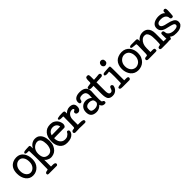

<svg xmlns="http://www.w3.org/2000/svg" viewBox="259 -1771 3171 3171"><g transform="rotate(-45 1844.5 -185.5)"><path d="M120 -386Q155 -401 197 -401Q276 -401 321 -342Q366 -283 366 -191.5Q366 -100 312.5 -44.5Q259 11 182.5 11Q106 11 60 -49Q14 -109 14 -202Q14 -341 120 -386ZM117 -299Q82 -258 82 -194Q82 -128 116 -88Q146 -53 187.5 -53Q229 -53 263 -88Q300 -129 300 -194.5Q300 -260 272 -299Q244 -338 198 -338Q152 -338 117 -299Z M424 8Q426 -67 426 -108Q426 -149 425.5 -180Q425 -211 424 -235Q422 -284 422 -315Q422 -326 420 -326.5Q418 -327 415 -328H383Q368 -328 359 -331Q351 -334 346 -338Q341 -342 341 -351Q341 -369 373 -376Q395 -380 469 -382Q483 -382 489 -375Q495 -368 495 -346Q495 -345 495 -311Q515 -350 547 -373Q586 -401 629 -401Q677 -401 706 -381Q735 -361 751 -331Q767 -301 773 -267Q779 -232 780 -203Q780 -142 762 -101Q744 -61 718 -36Q692 -11 663 -2Q633 8 608 9Q583 9 563 2Q523 -11 501 -37Q497 -41 495 -46Q495 28 495 113H542Q564 113 579 121Q594 129 594 146Q594 158 582 168Q576 172 565 172H383Q375 172 368 169Q355 165 356 148Q356 119 403 114Q419 112 421 108Q423 105 423 95.5Q423 86 424 8ZM494 -187Q494 -126 516 -92Q528 -74 550 -63Q573 -51 606 -52Q620 -52 638 -59Q656 -66 671 -82Q688 -101 696 -129Q708 -163 707 -204Q707 -223 703 -248Q697 -303 666 -326Q648 -340 622 -339Q602 -339 579 -329Q556 -319 537 -301Q518 -283 506 -254Q494 -225 494 -187Z M931 -319Q894 -303 878 -270Q872 -257 868 -244L1060 -247Q1067 -247 1069 -249Q1069 -260 1063 -274Q1057 -288 1046 -299.5Q1035 -311 1017 -319Q999 -327 974.5 -327Q950 -327 931 -319ZM883 -182H864Q863 -176 863 -170Q863 -146 870.5 -122Q878 -98 892 -80Q907 -61 928 -49Q951 -37 980 -38Q1012 -38 1031 -48Q1040 -53 1063 -72Q1069 -76 1076 -90Q1082 -100 1088 -107Q1097 -117 1114 -109Q1125 -104 1129 -94Q1133 -87 1130 -68Q1126 -46 1107 -24Q1087 -1 1053 13Q1018 27 964 27Q920 27 888 12Q856 -3 835 -31Q790 -88 793 -177Q793 -226 805.5 -266Q818 -306 842 -333Q868 -362 898 -376Q934 -391 979 -391Q1024 -391 1054 -374Q1084 -358 1103 -333Q1121 -310 1129 -284Q1137 -258 1137 -239.5Q1137 -221 1127 -202Q1117 -184 1100 -184L969 -183H946Z M1505 -282Q1505 -227 1472 -207Q1460 -199 1442.5 -199Q1425 -199 1411 -208Q1397 -218 1397 -237Q1397 -252 1404 -259Q1410 -265 1418 -268Q1425 -271 1431 -275Q1434 -277 1434 -283Q1434 -296 1424 -302Q1415 -307 1400 -307Q1385 -307 1367 -301Q1349 -295 1333 -280Q1317 -265 1307 -241Q1296 -217 1296 -181Q1296 -181 1296 -62H1340Q1389 -62 1407 -54Q1428 -46 1428 -28Q1428 0 1398 0Q1385 0 1335 -1Q1285 -3 1272 -3Q1258 -3 1230 -1Q1204 0 1180 0Q1166 0 1157.5 -8.5Q1149 -17 1149 -28Q1149 -39 1157 -48Q1164 -58 1182 -60Q1209 -63 1210 -64Q1220 -70 1221 -84Q1223 -129 1223 -138Q1224 -268 1225 -323Q1225 -330 1217 -330H1175Q1153 -330 1140 -337Q1128 -345 1128 -355Q1128 -366 1144 -372Q1182 -384 1255 -383Q1280 -383 1291 -377Q1301 -371 1301 -346Q1302 -342 1301 -319Q1320 -341 1343 -353Q1373 -369 1405 -369Q1505 -369 1505 -282Z M1845 10Q1795 7 1780 -43Q1729 10 1665.5 10Q1602 10 1569 -21Q1536 -52 1536.5 -114Q1537 -176 1573 -213Q1611 -252 1669 -252Q1727 -252 1776 -211V-237L1777 -251Q1788 -361 1692 -361Q1626 -361 1621 -317Q1615 -280 1584 -282Q1560 -284 1560 -326Q1560 -371 1596.5 -397Q1633 -423 1698 -423Q1866 -423 1845 -257Q1844 -237 1843 -217Q1842 -137 1841 -109Q1842 -56 1853 -51Q1894 -37 1882 -3Q1878 12 1845 10ZM1691 -191Q1631 -191 1610 -153Q1604 -142 1604 -108Q1604 -75 1625 -62Q1646 -50 1682 -50Q1718 -50 1739 -63Q1775 -84 1776 -112Q1776 -160 1751 -175Q1726 -191 1691 -191Z M2010 -134Q2010 -52 2054 -52Q2084 -52 2096 -79Q2102 -93 2106 -104Q2109 -114 2113 -121Q2122 -135 2136 -135Q2159 -135 2168 -111Q2169 -108 2169 -106Q2169 -105 2169 -98Q2169 -92 2162 -72Q2154 -53 2139 -34Q2102 9 2043 9Q1982 9 1957 -27Q1933 -63 1933 -149Q1934 -235 1934 -333Q1870 -327 1849 -338Q1838 -344 1838 -360Q1838 -377 1847 -383Q1857 -389 1914 -396Q1929 -398 1931 -403Q1934 -407 1934 -422Q1934 -438 1934 -459Q1935 -515 1956 -522Q1967 -525 1977 -525Q1987 -525 1998 -519Q2010 -512 2010 -474Q2010 -474 2010 -398Q2071 -400 2125 -407Q2136 -407 2148 -401Q2160 -394 2160 -379Q2160 -350 2131 -346Q2102 -343 2071 -342Q2040 -341 2010 -340Q2010 -340 2010 -134Z M2285 -49Q2288 -84 2288 -191.5Q2288 -299 2282 -315Q2280 -318 2277 -318Q2219 -306 2192 -319Q2182 -324 2182 -334Q2182 -360 2222 -364Q2234 -365 2248 -366Q2248 -361 2248 -366Q2295 -371 2320 -371H2337Q2351 -371 2354 -361Q2357 -347 2357 -274Q2357 -157 2357 -39H2401Q2420 -39 2434 -34Q2447 -29 2447 -12Q2447 5 2437 12Q2428 20 2416 20H2264Q2221 20 2211 12Q2200 3 2200 -11Q2200 -28 2235 -33Q2245 -38 2255 -36Q2273 -38 2278 -40Q2283 -43 2285 -49ZM2262 -479Q2262 -520 2290 -537Q2301 -543 2317.5 -543Q2334 -543 2348.5 -529.5Q2363 -516 2363 -487Q2363 -458 2344.5 -445Q2326 -432 2307.5 -432Q2289 -432 2275.5 -448Q2262 -464 2262 -479Z M3169 26Q3135 25 3134 -1Q3134 -17 3144.5 -23.5Q3155 -30 3169.5 -31.5Q3184 -33 3190 -38Q3198 -44 3199 -136Q3199 -229 3187.5 -263Q3176 -297 3160 -311.5Q3144 -326 3113 -326Q3082 -326 3054 -303Q2994 -251 2994 -153Q2994 -103 2994 -63H3047Q3064 -63 3075.5 -57Q3087 -51 3086 -31Q3086 -10 3077 -6Q3068 -3 3047 -3H3021Q2967 -4 2917 -2H2890Q2847 -2 2848 -30Q2849 -57 2885 -60H2902Q2920 -60 2921 -100Q2925 -256 2925 -289Q2925 -320 2915 -321L2870 -325Q2827 -329 2821 -333Q2811 -339 2811 -349Q2812 -369 2847 -374Q2948 -374 2956 -374Q2982 -375 2988 -367Q2995 -359 2996 -350Q2996 -336 2997 -317Q3016 -347 3052 -367Q3088 -387 3133 -387Q3187 -387 3223 -355Q3270 -313 3270 -222Q3270 -130 3270 -35H3311Q3344 -35 3357 -20Q3364 -13 3364 1.5Q3364 16 3350 20.5Q3336 25 3296 25.5Q3256 26 3169 26ZM2838 -198Q2838 -146 2821 -107Q2804 -68 2777 -42Q2750 -16 2715 -3Q2680 10 2641.5 10Q2603 10 2568 -5Q2535 -20 2511.5 -48.5Q2488 -77 2474.5 -115.5Q2461 -154 2461 -199.5Q2461 -245 2475 -284Q2488 -322 2515 -349Q2538 -372 2572 -385Q2612 -401 2655 -401Q2701 -401 2736 -384Q2769 -367 2792 -339Q2815 -311 2826.5 -274.5Q2838 -238 2838 -198ZM2568 -300Q2551 -282 2540 -256Q2529 -230 2529 -194.5Q2529 -159 2539.5 -132.5Q2550 -106 2567 -88Q2584 -70 2605.5 -61.5Q2627 -53 2646.5 -53Q2666 -53 2688.5 -61.5Q2711 -70 2730 -88Q2748 -106 2759.5 -133.5Q2771 -161 2771 -195.5Q2771 -230 2762.5 -256Q2754 -282 2739.5 -300.5Q2725 -319 2702.5 -329Q2680 -339 2654 -339Q2628 -339 2607 -328.5Q2586 -318 2568 -300Z M3519 -38Q3610 -38 3610 -84Q3610 -109 3576.5 -121.5Q3543 -134 3504.5 -142Q3466 -150 3439.5 -158Q3413 -166 3391.5 -179.5Q3370 -193 3356 -215Q3342 -237 3342 -270Q3342 -355 3445 -381Q3473 -388 3503 -388Q3583 -388 3620 -345Q3619 -359 3620 -367Q3620 -389 3631.5 -396Q3643 -403 3653 -403Q3663 -403 3673.5 -394.5Q3684 -386 3684 -348Q3684 -310 3680.5 -276Q3677 -242 3677 -237Q3677 -210 3649 -210Q3621 -210 3615 -236Q3615 -285 3569 -311Q3541 -326 3496.5 -326Q3452 -326 3430 -310.5Q3408 -295 3408 -269Q3408 -231 3475 -212Q3495 -207 3526 -200Q3591 -187 3631 -164Q3678 -137 3678 -85Q3678 -51 3661 -31Q3618 21 3525 21Q3504 21 3471 18Q3432 13 3398 -16Q3398 -16 3398 -9Q3398 26 3368 26Q3348 26 3341 16.5Q3334 7 3334 3Q3335 3 3335 -24Q3334 -50 3333 -126Q3333 -143 3337.5 -153Q3342 -163 3361.5 -163.5Q3381 -164 3387 -153Q3396 -139 3398 -106Q3399 -92 3419 -72.5Q3439 -53 3469 -45.5Q3499 -38 3519 -38Z"/></g></svg>

Font: Scratch Savers
Style: Book
Weight: 400
Designer: Pablo Impallari, Rodrigo Fuenzalida, Brenda Gallo
Foundry: Pablo Impallari, Rodrigo Fuenzalida, Brenda Gallo
Version: Version 4.0b1